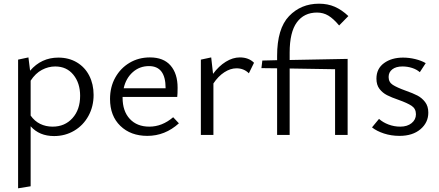

<svg xmlns="http://www.w3.org/2000/svg" viewBox="-20 -731 2380 1040"><path d="M487 -217Q487 -154 459 -103Q431 -52 382 -23Q333 6 273 6Q193 6 146 -47V278L78 289V-408L134 -420L143 -348Q204 -419 296 -419Q353 -419 396.5 -393Q440 -367 463.5 -321Q487 -275 487 -217ZM414 -212Q414 -281 377.5 -326Q341 -371 279 -371Q242 -371 207 -352.5Q172 -334 146 -294V-105Q167 -75 197.5 -60Q228 -45 265 -45Q331 -45 372.5 -91Q414 -137 414 -212Z M949 -63Q874 5 778 5Q688 5 632 -49Q576 -103 576 -195Q576 -260 604.5 -311Q633 -362 682 -391Q731 -420 792 -420Q866 -420 904 -376Q942 -332 942 -256Q942 -222 940 -206H644V-202Q644 -129 683 -87Q722 -45 789 -45Q858 -45 918 -96ZM650 -253H877V-254Q877 -373 787 -373Q736 -373 699 -340Q662 -307 650 -253Z M1356 -391 1328 -334Q1301 -361 1261 -361Q1228 -361 1195 -339.5Q1162 -318 1136 -279V0H1068V-408L1124 -420L1134 -331Q1165 -373 1203 -396.5Q1241 -420 1279 -420Q1327 -420 1356 -391Z M1549 -406 1863 -412V0H1795V-356L1549 -360V0H1481V-361L1396 -362L1401 -403L1481 -405V-428Q1481 -576 1545.5 -643.5Q1610 -711 1708 -711Q1755 -711 1793 -694.5Q1831 -678 1867 -644L1817 -593Q1786 -630 1758.5 -646.5Q1731 -663 1697 -663Q1627 -663 1588 -610Q1549 -557 1549 -446Z M1995 -41 2033 -87Q2054 -68 2084.5 -56.5Q2115 -45 2148 -45Q2186 -45 2209.5 -64Q2233 -83 2233 -112Q2233 -142 2210 -157.5Q2187 -173 2139 -190Q2101 -203 2076.5 -215.5Q2052 -228 2035.5 -249.5Q2019 -271 2019 -305Q2019 -359 2060 -389Q2101 -419 2163 -419Q2196 -419 2229 -411Q2262 -403 2286 -389L2254 -340Q2237 -355 2212 -363Q2187 -371 2160 -371Q2125 -371 2105 -355.5Q2085 -340 2085 -314Q2085 -286 2107.5 -271.5Q2130 -257 2177 -240Q2217 -226 2241 -213.5Q2265 -201 2282.5 -178.5Q2300 -156 2300 -121Q2300 -67 2257.5 -31Q2215 5 2144 5Q2099 5 2059.5 -8Q2020 -21 1995 -41Z"/></svg>

Font: Ysabeau Infant
Style: Regular
Weight: 400
Designer: Christian Thalmann (Catharsis Fonts)
Version: Version 0.003